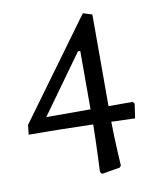

<svg xmlns="http://www.w3.org/2000/svg" viewBox="-73 -563 598 726"><g transform="rotate(-10 226.5 -200.0)"><path d="M260 105 331 93 336 86C336 86 330 -2 329 -83L420 -80L428 -135L422 -143H329V-495L297 -505L293 -504L17 -126L13 -89C91 -89 183 -87 260 -85C259 -7 254 96 254 96ZM90 -143 251 -367H260V-143Z"/></g></svg>

Font: Alegreya SC
Style: Regular
Weight: 400
Designer: Juan Pablo del Peral
Foundry: Huerta Tipografica
Version: Version 2.007;PS 002.007;hotconv 1.0.88;makeotf.lib2.5.64775